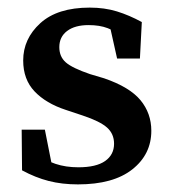

<svg xmlns="http://www.w3.org/2000/svg" viewBox="-20 -473 448 505"><path d="M185 12Q143 12 108 3Q73 -6 38 -25L37 -132H98L121 -16L72 -35V-70Q99 -51 126 -42Q153 -33 186 -33Q233 -33 256.5 -49.5Q280 -66 280 -95Q280 -121 261.5 -137.5Q243 -154 198 -169L153 -184Q101 -201 71 -232.5Q41 -264 41 -314Q41 -371 86 -412Q131 -453 216 -453Q255 -453 287.5 -443Q320 -433 353 -415L348 -319H288L265 -422L307 -403V-375Q284 -391 263 -399Q242 -407 213 -407Q177 -407 156.5 -391.5Q136 -376 136 -349Q136 -324 153 -309Q170 -294 217 -278L254 -267Q321 -244 349.5 -209.5Q378 -175 378 -129Q378 -67 328 -27.5Q278 12 185 12Z"/></svg>

Font: Lisu Bosa
Style: Bold
Weight: 700
Designer: David Morse, Annie Olsen, Victor Gaultney, Frank Grießhammer (Latin)
Foundry: SIL International
Version: Version 2.000